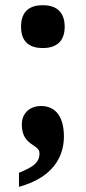

<svg xmlns="http://www.w3.org/2000/svg" viewBox="-20 -565 331 739"><path d="M145 -380C190 -380 229 -400 229 -462C229 -525 190 -545 145 -545C98 -545 61 -525 61 -462C61 -400 98 -380 145 -380ZM53 100V154C178 120 226 44 226 -40C226 -111 197 -157 138 -157C98 -157 64 -132 64 -86C64 -2 132 -12 132 25C132 63 104 79 53 100Z"/></svg>

Font: Noto Serif Hebrew SemiCondensed ExtraBold
Style: Regular
Weight: 800
Width: 4
Designer: Monotype Design Team
Foundry: Monotype Imaging Inc.
Version: Version 2.004